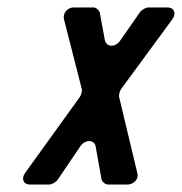

<svg xmlns="http://www.w3.org/2000/svg" viewBox="-20 -496 489 516"><path d="M271 0H322C340 0 354 -16 349 -31L300 -236C299 -241 302 -251 305 -256L443 -444C455 -460 448 -476 430 -476H379C372 -476 361 -470 356 -463L303 -387C290 -368 267 -369 262 -387L248 -463C246 -469 238 -476 231 -476H178C161 -476 148 -460 152 -444L200 -256C201 -251 198 -241 195 -236L48 -32C36 -16 43 0 60 0H112C119 0 130 -6 135 -13L196 -103C209 -122 233 -121 237 -103L253 -13C255 -7 263 0 271 0Z"/></svg>

Font: DIN Rundschrift
Style: EngKursiv
Weight: 400
Width: 3
Version: Version 1.027